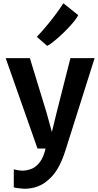

<svg xmlns="http://www.w3.org/2000/svg" viewBox="-20 -915 606 1183"><path d="M65 239V128Q73.5 131 91.2 133.8Q109 136.5 119 136.5Q141.5 136.5 170.5 126.8Q199.5 117 225 84.8Q250.5 52.5 264 -14L271 0H211L15 -557H164L266.5 -222L312.5 -55.5H288.5L329 -222L414 -557H563L382 15.5Q350 115.5 303.8 167.5Q257.5 219.5 204 236.5Q190.5 241.5 169.2 244.8Q148 248 132.5 248Q125 248 110.2 246.5Q95.5 245 81.8 243Q68 241 65 239ZM270.5 -632.5 207 -688Q233 -715.5 262 -749.8Q291 -784 319.2 -821.5Q347.5 -859 370.5 -895L462 -821.5Q454 -805 435.8 -782.5Q417.5 -760 394.2 -736Q371 -712 346.8 -690.2Q322.5 -668.5 302.5 -653Q282.5 -637.5 270.5 -632.5Z"/></svg>

Font: Merriweather Sans SemiBold
Style: Regular
Weight: 600
Designer: Eben Sorkin
Foundry: Eben Sorkin
Version: Version 2.001